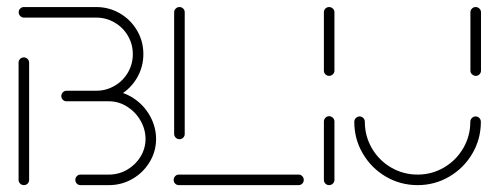

<svg xmlns="http://www.w3.org/2000/svg" viewBox="-20 -539 1451 559"><path d="M49.6 0Q43.3 0 38.7 -4.4Q34.1 -8.9 34.1 -15.2V-356.7Q34.1 -363 38.5 -367.4Q43 -371.9 49.3 -371.9Q55.6 -371.9 60.2 -367.4Q64.8 -363 64.8 -356.7V-15.2Q64.8 -8.9 60.4 -4.4Q55.9 0 49.6 0ZM230.4 -274.8H297Q334.1 -274.8 365.7 -255Q397.4 -235.2 415.9 -202.8Q434.4 -170.4 434.4 -134.4Q434.4 -98.5 415.9 -67.6Q397.4 -36.7 365.9 -18.3Q334.4 0 297 0H214.4Q208.1 0 203.7 -4.4Q199.3 -8.9 199.3 -15.2Q199.3 -21.5 203.7 -26.1Q208.1 -30.7 214.4 -30.7H297Q325.9 -30.7 350.4 -45Q374.8 -59.3 389.3 -83.1Q403.7 -107 403.7 -134.4Q403.7 -162.2 389.3 -187.6Q374.8 -213 350.2 -228.5Q325.6 -244.1 297 -244.1H230.4ZM158.5 -259.3Q158.5 -265.6 163 -270.2Q167.4 -274.8 173.7 -274.8H260Q288.9 -274.8 313.5 -289.1Q338.1 -303.3 352.4 -327.8Q366.7 -352.2 366.7 -381.5Q366.7 -410.4 352.4 -434.8Q338.1 -459.3 313.5 -473.5Q288.9 -487.8 260 -487.8H49.6Q43.3 -487.8 38.9 -492.4Q34.4 -497 34.4 -503.3Q34.4 -509.6 38.9 -514.1Q43.3 -518.5 49.6 -518.5H260Q297.4 -518.5 328.9 -500.2Q360.4 -481.9 378.9 -450.4Q397.4 -418.9 397.4 -381.5Q397.4 -344.1 378.9 -312.4Q360.4 -280.7 328.9 -262.4Q297.4 -244.1 260 -244.1H173.7Q167.4 -244.1 163 -248.5Q158.5 -253 158.5 -259.3Z M864.4 -15.2Q864.4 -8.9 860 -4.4Q855.6 0 849.3 0H500.7Q494.4 0 490 -4.4Q485.6 -8.9 485.6 -15.2Q485.6 -21.5 490 -26.1Q494.4 -30.7 500.7 -30.7H849.3Q855.6 -30.7 860 -26.1Q864.4 -21.5 864.4 -15.2ZM502.6 -133.7Q496.3 -133.7 491.7 -138.1Q487 -142.6 487 -148.9V-503.3Q487 -509.6 491.7 -514.1Q496.3 -518.5 502.6 -518.5Q508.9 -518.5 513.3 -514.1Q517.8 -509.6 517.8 -503.3V-148.9Q517.8 -142.6 513.3 -138.1Q508.9 -133.7 502.6 -133.7Z M938.1 0Q931.9 0 927.4 -4.4Q923 -8.9 923 -15.2V-185.2Q923 -191.5 927.4 -196.1Q931.9 -200.7 938.1 -200.7Q944.4 -200.7 949.1 -196.1Q953.7 -191.5 953.7 -185.2V-15.2Q953.7 -8.9 949.1 -4.4Q944.4 0 938.1 0ZM938.1 -318.1Q931.9 -318.1 927.4 -322.6Q923 -327 923 -333.3V-503.3Q923 -509.6 927.4 -514.1Q931.9 -518.5 938.1 -518.5Q944.4 -518.5 949.1 -514.1Q953.7 -509.6 953.7 -503.3V-333.3Q953.7 -327 949.1 -322.6Q944.4 -318.1 938.1 -318.1Z M1364.8 -200Q1371.1 -200 1375.6 -195.4Q1380 -190.7 1380 -184.4Q1380 -134.1 1355.2 -91.9Q1330.4 -49.6 1288.1 -24.8Q1245.9 0 1195.9 0Q1145.6 0 1103.3 -24.8Q1061.1 -49.6 1036.3 -91.9Q1011.5 -134.1 1011.5 -184.4Q1011.5 -190.7 1016.1 -195.4Q1020.7 -200 1027 -200Q1033.3 -200 1037.8 -195.4Q1042.2 -190.7 1042.2 -184.4Q1042.2 -142.6 1062.8 -107.2Q1083.3 -71.9 1118.7 -51.3Q1154.1 -30.7 1195.9 -30.7Q1237.4 -30.7 1272.6 -51.3Q1307.8 -71.9 1328.5 -107.2Q1349.3 -142.6 1349.3 -184.4Q1349.3 -190.7 1353.9 -195.4Q1358.5 -200 1364.8 -200ZM1365.2 -318.1Q1358.9 -318.1 1354.3 -322.6Q1349.6 -327 1349.6 -333.3V-503.3Q1349.6 -509.6 1354.1 -514.1Q1358.5 -518.5 1364.8 -518.5Q1371.1 -518.5 1375.7 -514.1Q1380.4 -509.6 1380.4 -503.3V-333.3Q1380.4 -327 1375.9 -322.6Q1371.5 -318.1 1365.2 -318.1Z"/></svg>

Font: 26F Galaxy Sans Ultra Light
Style: Regular
Weight: 200
Designer: C₂₉H₂₅N₃O₅
Version: Version 1.100